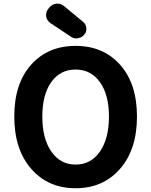

<svg xmlns="http://www.w3.org/2000/svg" viewBox="-20 -1002 810 1030"><path d="M714.8 -377Q714.8 -200.2 624 -96.2Q533.2 7.8 385.7 7.8Q238.3 7.8 147.5 -96.2Q56.6 -200.2 56.6 -377Q56.6 -553.7 147 -654.8Q237.3 -755.9 385.7 -755.9Q534.2 -755.9 624.5 -654.3Q714.8 -552.7 714.8 -377ZM255.4 -189Q303.7 -119.1 385.7 -119.1Q467.8 -119.1 516.1 -189Q564.5 -258.8 564.5 -376.5Q564.5 -494.1 516.1 -561.5Q467.8 -628.9 385.3 -628.9Q302.7 -628.9 254.9 -561.5Q207 -494.1 207 -376.5Q207 -258.8 255.4 -189ZM431.6 -815.4Q418 -799.8 397.5 -796.9Q393.6 -795.9 389.6 -795.9Q373 -795.9 359.4 -805.7L251 -877.9Q231.4 -891.6 227.5 -914.1Q227.5 -918.9 227.5 -922.9Q227.5 -940.4 239.3 -955.1L244.1 -960.9Q258.8 -979.5 282.2 -982.4Q286.1 -982.4 289.1 -982.4Q308.6 -982.4 324.2 -968.8L426.8 -883.8Q443.4 -869.1 443.4 -846.7Q443.4 -829.1 431.6 -815.4Z"/></svg>

Font: Gen Jyuu Gothic Bold
Style: Bold
Weight: 700
Designer: [Source Han Sans]
Ryoko NISHIZUKA  (kana & ideographs); Paul D. Hunt (Latin, Greek & Cyrillic); Wenlong ZHANG  (bopomofo
Version: Version 1.002.20150607